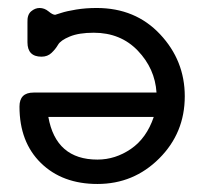

<svg xmlns="http://www.w3.org/2000/svg" viewBox="-20 -456 521 481"><path d="M28.8 -189Q28.8 -224.1 64 -224.1H372.1Q368.2 -284.2 325.2 -329.1Q282.2 -374 214.8 -374Q177.7 -374 154.8 -364.5Q131.8 -355 125.5 -344Q119.1 -333 109.1 -323.5Q99.1 -314 84 -314Q48.8 -314 48.8 -350.1V-399.9Q47.9 -418.9 57.9 -427.5Q67.9 -436 79.1 -436Q91.3 -436 101.6 -427.5Q111.8 -418.9 118.2 -418.9Q119.1 -418.9 133.1 -423.6Q147 -428.2 170.9 -432.1Q194.8 -436 222.2 -436Q319.3 -436 381.1 -370.1Q442.9 -304.2 442.9 -214.8Q442.9 -123 378.9 -59.1Q314.9 4.9 224.1 4.9Q136.2 4.9 82.5 -47.6Q28.8 -100.1 28.8 -189ZM101.1 -163.1Q120.1 -56.2 224.1 -56.2Q269 -56.2 308.1 -83Q347.2 -109.9 365.2 -163.1Z"/></svg>

Font: CMU Typewriter Text Variable Width
Style: Medium
Weight: 500
Version: Version 0.7.0